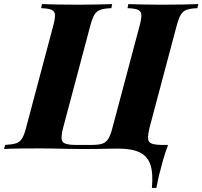

<svg xmlns="http://www.w3.org/2000/svg" viewBox="-66 -728 989 938"><path d="M512 -2Q491 -2 466 -1.5Q441 -1 409.5 -0.5Q378 0 336 0Q290 0 254 -1Q218 -2 188.5 -2.5Q159 -3 131 -3Q78 -3 30.5 -2.5Q-17 -2 -46 0L-41 -20Q-6 -22 12.5 -28Q31 -34 42 -52Q53 -70 62 -106L194 -602Q204 -639 202.5 -656.5Q201 -674 185 -680.5Q169 -687 135 -688L139 -708Q167 -707 214.5 -706Q262 -705 315 -705Q362 -705 407.5 -706Q453 -707 482 -708L478 -688Q444 -687 425 -680.5Q406 -674 395.5 -656.5Q385 -639 375 -602L243 -106Q228 -51 240 -35.5Q252 -20 302 -20H382Q417 -20 435 -26.5Q453 -33 464 -51.5Q475 -70 484 -106L616 -602Q626 -639 624.5 -656.5Q623 -674 607 -680.5Q591 -687 557 -688L561 -708Q590 -707 636 -706Q682 -705 728 -705Q781 -705 827.5 -706Q874 -707 903 -708L898 -688Q866 -687 847 -680.5Q828 -674 817.5 -656.5Q807 -639 797 -602L665 -106Q651 -51 662.5 -35.5Q674 -20 724 -20H755Q741 17 730.5 54.5Q720 92 711 128Q707 144 704.5 158Q702 172 698 190H676Q683 118 668.5 76Q654 34 615.5 16Q577 -2 512 -2Z"/></svg>

Font: Playfair Display ExtraBold
Style: Italic
Weight: 800
Italic angle: -14°
Designer: Claus Eggers Sørensen
Foundry: Claus Eggers Sørensen
Version: Version 1.203